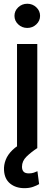

<svg xmlns="http://www.w3.org/2000/svg" viewBox="-20 -776 292 1006"><path d="M69.2 0V-545.5H175.4V0ZM108 209.9Q62.9 209.9 33.2 185.9Q3.6 161.9 1.1 116.1Q-0.7 89.1 9.8 61.8Q20.2 34.4 45.5 9.9Q70.7 -14.6 112.2 -33.4L175.4 0Q143.1 21 119.1 44.4Q95.2 67.8 95.2 97.7Q95.2 114 103.3 123.2Q111.5 132.5 131.4 132.5Q146 132.5 157.3 128.6Q168.7 124.6 176.1 121.1L185 188.6Q172.9 196 153.4 202.9Q133.9 209.9 108 209.9ZM122.9 -629.6Q95.2 -629.6 75.5 -648.3Q55.8 -666.9 55.8 -692.8Q55.8 -719.1 75.5 -737.7Q95.2 -756.4 122.9 -756.4Q150.6 -756.4 170.3 -737.7Q190 -719.1 190 -692.8Q190 -666.9 170.3 -648.3Q150.6 -629.6 122.9 -629.6Z"/></svg>

Font: InterMG Medium
Style: Regular
Weight: 500
Designer: Rasmus Andersson
Foundry: rsms
Version: Version 3.019;December 26, 2023;FontCreator 15.0.0.2955 64-b